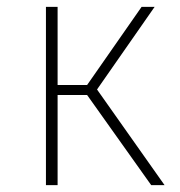

<svg xmlns="http://www.w3.org/2000/svg" viewBox="-20 -540 524 560"><path d="M263 -279 460 0H421L234 -263H148V0H114V-520H148V-292H234L393 -520H431Z"/></svg>

Font: FiraSans
Style: Regular
Weight: 200
Designer: Carrois Corporate & Edenspiekermann AG
Foundry: Carrois Corporate GbR & Edenspiekermann AG
Version: Version 3.106;PS 003.106;hotconv 1.0.70;makeotf.lib2.5.58329